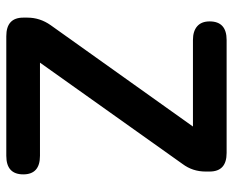

<svg xmlns="http://www.w3.org/2000/svg" viewBox="-85 -655 740 610"><g transform="rotate(90 285.0 -350.0)"><path d="M95 0Q36 0 36 -54V-67Q36 -107 60 -141L382 -593H107Q79 -593 63.5 -606.5Q48 -620 48 -646Q48 -700 107 -700H466Q525 -700 525 -646V-633Q525 -592 501 -560L179 -107H475Q534 -107 534 -54Q534 0 475 0Z"/></g></svg>

Font: Zen Maru Gothic
Style: Bold
Weight: 700
Designer: Yoshimichi Ohira
Foundry: Positype
Version: Version 1.001